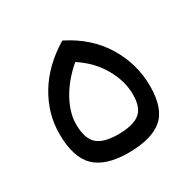

<svg xmlns="http://www.w3.org/2000/svg" viewBox="-132 -716 864 857"><g transform="rotate(-30 299.5 -287.5)"><path d="M70.8 -224.1Q70.8 -327.1 126.2 -419.7Q181.6 -512.2 288.6 -577.6H292.5Q407.7 -519.5 468 -420.7Q528.3 -321.8 528.3 -206.3Q528.3 -90.8 471.4 -43.7Q414.6 3.4 297.1 3.4Q179.7 3.4 125.2 -50Q70.8 -103.5 70.8 -224.1ZM156.7 -224.1Q156.7 -150.9 189.7 -120.8Q222.7 -90.8 297.6 -90.8Q372.6 -90.8 408 -117.2Q443.4 -143.6 443.4 -212.6Q443.4 -281.7 404.3 -350.6Q365.2 -419.4 292.5 -466.8Q227.1 -410.6 191.9 -346.2Q156.7 -281.7 156.7 -224.1Z"/></g></svg>

Font: Behdad
Style: Regular
Weight: 400
Designer: Mohammad Saleh Souzanchi
Foundry: http://font-store.ir
Version: Version:1.0.1;RFB:1.2.5;Building:2018-09-04 19:53:52.209180